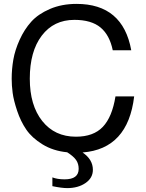

<svg xmlns="http://www.w3.org/2000/svg" viewBox="-20 -761 749 986"><path d="M457 111Q457 153 419 179Q381 205 325 205Q297 205 249 195V150Q275 160 312 160Q384 160 384 106Q384 80 371 61Q358 42 325 21Q253 14 198.5 -19.5Q144 -53 115 -95.5Q86 -138 68 -192Q50 -246 45 -284Q40 -322 40 -356Q40 -406 48.5 -455Q57 -504 81 -557Q105 -610 140.5 -649.5Q176 -689 236.5 -715Q297 -741 373 -741Q611 -741 654 -503H559Q543 -581 496 -620Q449 -659 362 -659Q256 -659 194.5 -578Q133 -497 133 -357Q133 -220 197 -139.5Q261 -59 370 -59Q460 -59 508 -109.5Q556 -160 573 -266H669Q637 4 404 22Q457 58 457 111Z"/></svg>

Font: ColatingCofangSans
Style: Regular
Weight: 400
Foundry: GNU
Version: Version 412.227;June 27, 2022;FontCreator 11.0.0.2412 32-bit